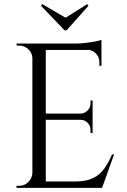

<svg xmlns="http://www.w3.org/2000/svg" viewBox="-20 -911 617 931"><path d="M202 -700V0H137V-700ZM472 -31V0H199V-31ZM429 -360V-330H199V-360ZM472 -700V-669H199V-700ZM533 -162 475 0H309L345 -31Q398 -31 431.5 -47.5Q465 -64 486 -94Q507 -124 523 -162ZM429 -332V-266H419V-281Q419 -301 405 -315.5Q391 -330 371 -330V-332ZM429 -424V-358H371V-360Q391 -361 405 -375.5Q419 -390 419 -410V-424ZM472 -672V-592H462V-610Q462 -634 445 -651.5Q428 -669 403 -670V-672ZM472 -718V-689L350 -700Q372 -700 396.5 -703Q421 -706 442 -710Q463 -714 472 -718ZM140 -73V0H60V-10Q60 -10 66.5 -10Q73 -10 73 -10Q99 -10 117.5 -28.5Q136 -47 137 -73ZM140 -627H137Q137 -653 118 -671.5Q99 -690 73 -690Q73 -690 67 -690Q61 -690 61 -690L60 -700H140ZM409 -883 403 -891 298 -825 185 -891 179 -883 293 -764H303Z"/></svg>

Font: Cinzel
Style: Regular
Weight: 400
Designer: Natanael Gama
Version: Version 2.000